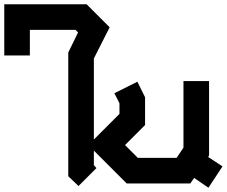

<svg xmlns="http://www.w3.org/2000/svg" viewBox="-260 -860 1063 900"><path d="M-240 -840H146L254 -732L180 -586V-86L192 -72L108 12L60 -34V-614L106 -708L94 -720H-120V-600H-240Z M600 -480H720V-132L716 -124L783 -80L717 20L650 -26L632 0H334L154 -180L300 -326V-376L276 -423L384 -477L420 -404V-274L326 -180L386 -120H568L600 -168Z"/></svg>

Font: SOV_raksil
Style: bold
Weight: 700
Version: Version 1.00